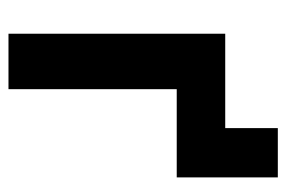

<svg xmlns="http://www.w3.org/2000/svg" viewBox="-134 -558 691 464"><g transform="rotate(90 212.0 -325.5)"><path d="M61 0V-523.8H289.1V-650.9H408.2V-406.6H195V0Z"/></g></svg>

Font: Raleway Thin
Style: Regular
Weight: 100
Designer: Matt McInerney, Pablo Impallari, Rodrigo Fuenzalida
Foundry: Matt McInerney, Pablo Impallari, Rodrigo Fuenzalida
Version: Version 4.026